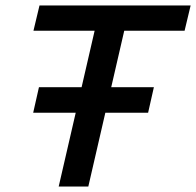

<svg xmlns="http://www.w3.org/2000/svg" viewBox="-20 -680 715 700"><path d="M675 -660 653 -568H433L302 0H194L325 -568H102L124 -660ZM541 -362 520 -269H101L122 -362Z"/></svg>

Font: Work Sans Medium
Style: Italic
Weight: 500
Italic angle: -13°
Designer: Wei Huang
Foundry: Wei Huang
Version: Version 2.012; ttfautohint (v1.8.3)